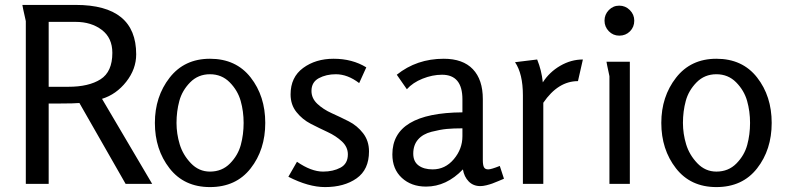

<svg xmlns="http://www.w3.org/2000/svg" viewBox="-20 -748 3202 781"><path d="M599 0H491L303 -329Q280 -327 228 -327H178V0H85V-662Q85 -663 81.5 -678Q78 -693 74.5 -709.5Q71 -726 71 -728H288Q534 -728 534 -527Q534 -467 493.5 -415.5Q453 -364 395 -346ZM178 -395H258Q341 -395 389 -425.5Q437 -456 437 -533Q437 -594 394 -626.5Q351 -659 288 -659H178Z M834 13Q729 13 669.5 -63.5Q610 -140 610 -248Q610 -355 670 -432Q730 -509 834 -509Q940 -509 999.5 -433Q1059 -357 1059 -248Q1059 -139 999.5 -63Q940 13 834 13ZM834 -50Q883 -50 915.5 -83Q948 -116 959.5 -158.5Q971 -201 971 -248Q971 -295 959 -337.5Q947 -380 914.5 -413Q882 -446 834 -446Q786 -446 753.5 -413Q721 -380 709.5 -337.5Q698 -295 698 -248Q698 -204 711 -161Q724 -118 756.5 -84Q789 -50 834 -50Z M1153 -29 1188 -90Q1246 -50 1294 -50Q1335 -50 1365 -66Q1395 -82 1395 -120Q1395 -150 1371 -172.5Q1347 -195 1312.5 -211Q1278 -227 1244 -244.5Q1210 -262 1186 -292Q1162 -322 1162 -364Q1162 -434 1213 -471.5Q1264 -509 1337 -509Q1413 -509 1470 -474L1441 -410Q1394 -446 1346 -446Q1307 -446 1277 -430Q1247 -414 1247 -378Q1247 -348 1271 -325.5Q1295 -303 1329.5 -287.5Q1364 -272 1398.5 -254.5Q1433 -237 1457 -206Q1481 -175 1481 -132Q1481 -58 1430.5 -22.5Q1380 13 1302 13Q1235 13 1153 -29Z M2013 -73 2030 -21Q2023 -18 2007.5 -11.5Q1992 -5 1982.5 -1.5Q1973 2 1959 5.5Q1945 9 1934 9Q1905 9 1886.5 -10Q1868 -29 1863 -59Q1796 11 1713 11Q1653 11 1614.5 -24.5Q1576 -60 1576 -120Q1576 -289 1861 -291V-344Q1861 -444 1778 -444Q1739 -444 1699 -428Q1659 -412 1635 -385L1594 -444Q1675 -509 1785 -509Q1863 -509 1903.5 -466.5Q1944 -424 1944 -345V-97Q1944 -77 1948.5 -68Q1953 -59 1966 -59Q1978 -59 2013 -73ZM1861 -194V-226Q1824 -226 1797.5 -223.5Q1771 -221 1735.5 -212Q1700 -203 1680.5 -180.5Q1661 -158 1661 -123Q1661 -91 1682.5 -75Q1704 -59 1740 -59Q1791 -59 1826 -100.5Q1861 -142 1861 -194Z M2190 0H2107V-360Q2107 -448 2075 -495L2165 -506Q2183 -462 2188 -413Q2215 -455 2259 -480.5Q2303 -506 2351 -506L2331 -418Q2250 -418 2190 -330Z M2560 -664Q2560 -638 2542.5 -620.5Q2525 -603 2499 -603Q2474 -603 2456.5 -621Q2439 -639 2439 -664Q2439 -689 2456.5 -707Q2474 -725 2499 -725Q2524 -725 2542 -707Q2560 -689 2560 -664ZM2542 0H2459V-438Q2459 -439 2456 -452.5Q2453 -466 2450 -480.5Q2447 -495 2447 -497H2542Z M2894 13Q2789 13 2729.5 -63.5Q2670 -140 2670 -248Q2670 -355 2730 -432Q2790 -509 2894 -509Q3000 -509 3059.5 -433Q3119 -357 3119 -248Q3119 -139 3059.5 -63Q3000 13 2894 13ZM2894 -50Q2943 -50 2975.5 -83Q3008 -116 3019.5 -158.5Q3031 -201 3031 -248Q3031 -295 3019 -337.5Q3007 -380 2974.5 -413Q2942 -446 2894 -446Q2846 -446 2813.5 -413Q2781 -380 2769.5 -337.5Q2758 -295 2758 -248Q2758 -204 2771 -161Q2784 -118 2816.5 -84Q2849 -50 2894 -50Z"/></svg>

Font: Rosario
Style: Regular
Weight: 400
Designer: Hector Gatti
Foundry: Omnibus-Type
Version: Version 1.004